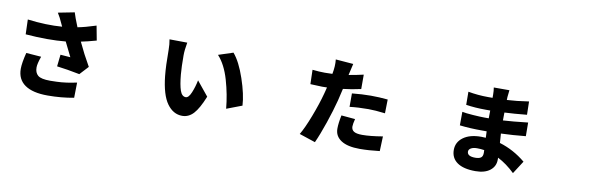

<svg xmlns="http://www.w3.org/2000/svg" viewBox="-55 -1364 6109 1963"><g transform="rotate(10 3000.0 -383.0)"><path d="M179.7 -332 335.9 -320.3Q308.6 -243.2 308.6 -205.1Q308.6 -150.4 341.3 -122.6Q374 -94.7 468.8 -94.7Q502.9 -94.7 534.2 -96.2Q565.4 -97.7 585.4 -99.1Q605.5 -100.6 633.3 -104.5Q661.1 -108.4 670.4 -109.9Q679.7 -111.3 709 -117.2Q738.3 -123 744.1 -124L741.2 34.2Q611.3 58.6 468.8 58.6Q313.5 58.6 232.9 2.4Q152.3 -53.7 152.3 -163.1Q152.3 -224.6 179.7 -332ZM838.9 -732.4 867.2 -582Q773.4 -555.7 709 -543Q764.6 -422.9 834 -302.7L751 -212.9Q618.2 -239.3 513.7 -252L527.3 -375Q598.6 -368.2 630.9 -367.2Q574.2 -480.5 556.6 -517.6Q376 -500 140.6 -518.6L135.7 -671.9Q331.1 -647.5 494.1 -660.2L478.5 -693.4Q454.1 -750 425.8 -793.9L595.7 -827.1Q609.4 -779.3 649.4 -681.6Q723.6 -695.3 838.9 -732.4Z M1782.2 -721.7Q1767.6 -642.6 1767.6 -586.9Q1767.6 -467.8 1774.4 -390.6Q1784.2 -282.2 1803.7 -226.1Q1823.2 -169.9 1863.3 -169.9Q1893.6 -169.9 1918.9 -231Q1944.3 -292 1958 -361.3L2079.1 -212.9Q2027.3 -84 1977.1 -29.8Q1926.8 24.4 1860.4 24.4Q1766.6 24.4 1702.6 -64.5Q1638.7 -153.3 1618.2 -346.7Q1607.4 -450.2 1607.4 -617.2Q1607.4 -673.8 1597.7 -723.6ZM2265.6 -703.1Q2335 -622.1 2389.6 -460.9Q2444.3 -299.8 2450.2 -185.5L2291 -125Q2278.3 -268.6 2234.9 -418.5Q2191.4 -568.4 2113.3 -653.3Z M3530.3 -363.3V-502.9Q3633.8 -513.7 3725.6 -513.7Q3812.5 -513.7 3901.4 -504.9L3898.4 -361.3Q3793 -374 3725.6 -374Q3617.2 -374 3530.3 -363.3ZM3616.2 -712.9V-563.5Q3520.5 -542 3431.6 -532.2Q3405.3 -419.9 3402.3 -407.2Q3374 -297.9 3329.1 -166Q3284.2 -34.2 3244.1 53.7L3077.1 -2Q3119.1 -72.3 3170.4 -206.1Q3221.7 -339.8 3251 -449.2Q3252 -453.1 3258.8 -479Q3265.6 -504.9 3268.6 -518.6Q3252 -517.6 3218.8 -517.6Q3181.6 -517.6 3095.7 -522.5L3091.8 -670.9Q3163.1 -663.1 3219.7 -663.1Q3246.1 -663.1 3298.8 -665Q3315.4 -748 3307.6 -816.4L3491.2 -801.8Q3477.5 -747.1 3467.8 -700.2L3463.9 -682.6Q3532.2 -693.4 3616.2 -712.9ZM3463.9 -262.7 3607.4 -250Q3593.8 -197.3 3593.8 -170.9Q3593.8 -137.7 3619.6 -120.6Q3645.5 -103.5 3707 -103.5Q3790 -103.5 3918.9 -125L3913.1 28.3Q3799.8 42 3706.1 42Q3579.1 42 3512.7 -1.5Q3446.3 -44.9 3446.3 -122.1Q3446.3 -179.7 3463.9 -262.7Z M4963.9 -138.7Q4963.9 -155.3 4962.9 -167Q4925.8 -172.9 4888.7 -172.9Q4848.6 -172.9 4825.2 -159.2Q4801.8 -145.5 4801.8 -124Q4801.8 -74.2 4885.7 -74.2Q4925.8 -74.2 4944.8 -88.4Q4963.9 -102.5 4963.9 -138.7ZM5378.9 -120.1 5293 13.7Q5208 -68.4 5116.2 -115.2V-94.7Q5116.2 -24.4 5061.5 18.1Q5006.8 60.5 4910.2 60.5Q4786.1 60.5 4721.2 14.6Q4656.2 -31.2 4656.2 -115.2Q4656.2 -196.3 4724.1 -246.1Q4792 -295.9 4909.2 -295.9Q4925.8 -295.9 4957 -293.9L4954.1 -360.4H4906.2Q4777.3 -360.4 4673.8 -373L4674.8 -513.7Q4710 -505.9 4787.1 -500.5Q4864.3 -495.1 4908.2 -495.1H4952.1L4953.1 -576.2H4906.2Q4795.9 -576.2 4701.2 -590.8L4700.2 -726.6Q4802.7 -708 4905.3 -708H4954.1V-742.2Q4954.1 -781.2 4948.2 -814.5H5110.4Q5103.5 -763.7 5102.5 -742.2L5101.6 -711.9Q5200.2 -716.8 5328.1 -736.3L5331.1 -598.6Q5194.3 -585 5099.6 -581.1L5098.6 -499Q5192.4 -503.9 5356.4 -522.5L5357.4 -380.9Q5219.7 -367.2 5101.6 -363.3Q5102.5 -348.6 5105 -315.9Q5107.4 -283.2 5108.4 -266.6Q5254.9 -222.7 5378.9 -120.1Z"/></g></svg>

Font: Bpmf Zihi Sans Heavy
Style: Heavy
Weight: 900
Foundry: But Ko
Version: Version 1.320